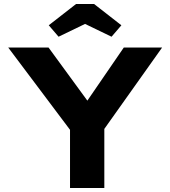

<svg xmlns="http://www.w3.org/2000/svg" viewBox="-20 -937 849 957"><path d="M329 0V-335L341 -274L21 -700H222L461 -373L374 -375L597 -700H788L489 -279L500 -343V0ZM272 -754 223 -811 359 -917H449L585 -811L536 -754L389 -825H419Z"/></svg>

Font: Lexend Exa
Style: Bold
Weight: 700
Designer: Bonnie Shaver-Troup, Thomas Jockin
Foundry: Lexend
Version: Version 1.007